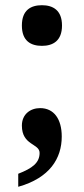

<svg xmlns="http://www.w3.org/2000/svg" viewBox="-20 -563 323 737"><path d="M141 -387C183 -387 218 -406 218 -465C218 -524 183 -543 141 -543C98 -543 64 -524 64 -465C64 -406 98 -387 141 -387ZM50 104V154C171 120 217 45 217 -39C217 -106 187 -148 134 -148C96 -148 64 -124 64 -81C64 -4 132 -13 132 24C132 62 104 83 50 104Z"/></svg>

Font: Noto Serif Myanmar SemiCondensed
Style: Bold
Weight: 700
Width: 4
Designer: Ben Mitchell and the Monotype Design Team
Foundry: Monotype Imaging Inc.
Version: Version 2.106